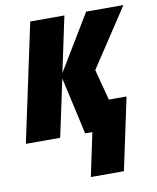

<svg xmlns="http://www.w3.org/2000/svg" viewBox="-98 -619 724 887"><g transform="rotate(-10 264.5 -175.0)"><path d="M255.9 203.1 298.8 0H265.1L205.1 -268.1L147.9 0H-13.2L105 -553.2H265.1L210 -293L367.2 -553.2H542L361.8 -279.8L399.9 -134.8H482.9L411.1 203.1Z"/></g></svg>

Font: Open Sans Condensed ExtraBold
Style: Italic
Weight: 800
Width: 3
Italic angle: -12°
Designer: Monotype Design Team
Foundry: Monotype Imaging Inc.
Version: Version 3.003; ttfautohint (v1.8.4)